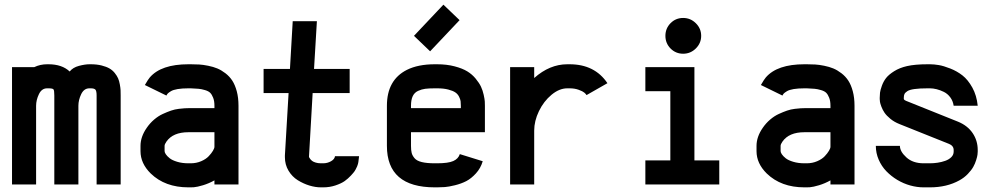

<svg xmlns="http://www.w3.org/2000/svg" viewBox="-20 -786 4239 818"><path d="M180.7 -409.7Q157.7 -409.7 145.8 -384.8Q133.8 -359.9 133.8 -335.4V0H31.2V-500H126Q151.4 -512.2 180.7 -512.2H186.5Q244.1 -512.2 276.9 -481.4Q290.5 -498.5 316.4 -505.4Q342.3 -512.2 360.8 -512.2H366.7Q392.6 -512.2 412.8 -507.1Q433.1 -502 446.3 -494.4Q459.5 -486.8 469 -474.9Q478.5 -462.9 483.2 -452.1Q487.8 -441.4 490.5 -426.5Q493.2 -411.6 493.7 -402.1Q494.1 -392.6 494.1 -379.4V0H391.6V-379.4Q391.6 -398.4 386.5 -404.1Q381.3 -409.7 366.7 -409.7H360.8Q337.9 -409.7 325.9 -384.8Q314 -359.9 314 -335.4V0H211.4V-379.4Q211.4 -400.9 207.8 -405.3Q204.1 -409.7 186.5 -409.7Z M792.5 -90.3Q816.4 -90.3 836.9 -99.1Q857.4 -107.9 869.1 -120.4Q880.9 -132.8 887.2 -143.6Q893.6 -154.3 893.6 -160.6V-222.7H782.7Q716.8 -222.7 689 -182.6Q681.2 -171.4 681.2 -164.6V-142.1Q681.2 -136.7 686.5 -128.7Q691.9 -120.6 702.9 -111.8Q713.9 -103 735.1 -96.7Q756.3 -90.3 782.7 -90.3ZM597.2 -423.8Q611.3 -448.2 618.2 -456.1Q666.5 -512.2 782.7 -512.2H792.5Q812.5 -512.2 828.6 -511.2Q844.7 -510.3 866.7 -505.9Q888.7 -501.5 905.8 -494.4Q922.9 -487.3 940.4 -473.9Q958 -460.4 969.7 -442.4Q981.4 -424.3 988.8 -397Q996.1 -369.6 996.1 -335.4V0H893.6V-17.6Q870.1 -4.4 845 3.2Q819.8 10.7 806.2 11.7L792.5 12.2H782.7Q683.1 12.2 622.1 -46.9Q578.6 -89.8 578.6 -142.1V-164.6Q578.6 -203.1 605 -241.2Q618.7 -261.2 636.7 -276.6Q654.8 -292 673.6 -300.5Q692.4 -309.1 708.5 -314.7Q724.6 -320.3 741.9 -322.3Q759.3 -324.2 766.8 -324.7Q774.4 -325.2 782.7 -325.2H893.6V-335.4Q893.6 -355.5 888.2 -369.4Q882.8 -383.3 875.5 -390.6Q868.2 -397.9 853 -402.3Q837.9 -406.7 826.2 -407.7Q814.5 -408.7 792.5 -409.7H782.7Q755.4 -409.7 736.6 -406.5Q717.8 -403.3 708.3 -397.5Q698.7 -391.6 695.3 -388.2Q691.9 -384.8 689 -378.9Z M1356.9 -90.3Q1375 -90.3 1390.4 -99.1Q1405.8 -107.9 1407.2 -120.6H1509.8Q1508.8 -114.7 1508.1 -106.7Q1507.3 -98.6 1506.8 -95.7Q1506.3 -92.8 1505.1 -87.6Q1503.9 -82.5 1501.7 -77.6Q1499.5 -72.8 1495.6 -64.9Q1494.1 -62 1490.7 -56.6Q1487.3 -51.3 1475.1 -38.1Q1462.9 -24.9 1448.5 -14.6Q1434.1 -4.4 1409.4 3.9Q1384.8 12.2 1356.9 12.2H1347.2Q1323.7 12.2 1298.1 4.4Q1272.5 -3.4 1248.5 -18.3Q1224.6 -33.2 1209.2 -58.8Q1193.8 -84.5 1193.8 -116.2V-124L1209.5 -389.6H1103V-492.2H1215.3L1227.1 -695.8H1330.1L1317.9 -492.2H1469.7V-389.6H1312L1296.4 -118.2Q1296.4 -117.7 1297.4 -115.2Q1298.3 -112.8 1301.8 -108.4Q1305.2 -104 1310.3 -100.1Q1315.4 -96.2 1325.2 -93.3Q1335 -90.3 1347.2 -90.3Z M1842.3 -512.2Q1883.3 -512.2 1916.7 -503.4Q1950.2 -494.6 1970.9 -481.9Q1991.7 -469.2 2006.8 -450.7Q2022 -432.1 2029.3 -416.5Q2036.6 -400.9 2040.8 -381.8Q2044.9 -362.8 2045.4 -353.8Q2045.9 -344.7 2045.9 -335.4V-222.7H1731V-164.6Q1731 -146 1733.9 -134.5Q1736.8 -123 1746.3 -111.8Q1755.9 -100.6 1777.1 -95.5Q1798.3 -90.3 1832.5 -90.3H1842.3Q1889.6 -90.3 1911.1 -99.9Q1932.6 -109.4 1939 -129.4L2036.6 -99.1Q2027.8 -69.3 2007.8 -47.4Q1987.8 -25.4 1966.6 -14.4Q1945.3 -3.4 1918.5 3.2Q1891.6 9.8 1875.2 11Q1858.9 12.2 1842.3 12.2H1832.5Q1628.4 12.2 1628.4 -164.6V-335.4Q1628.4 -445.3 1713.4 -488.3Q1761.2 -512.2 1832.5 -512.2ZM1832.5 -409.7Q1807.1 -409.7 1791.7 -407.7Q1776.4 -405.8 1761 -398.7Q1745.6 -391.6 1738.3 -376Q1731 -360.4 1731 -335.4V-325.2H1943.4V-335.4Q1943.4 -346.7 1942.4 -354.7Q1941.4 -362.8 1935.8 -374Q1930.2 -385.3 1919.9 -392.3Q1909.7 -399.4 1889.9 -404.5Q1870.1 -409.7 1842.3 -409.7ZM1812.5 -567.4 1743.7 -633.3 1869.1 -766.1 1938 -700.2Z M2479 -380.9Q2475.6 -386.2 2469.2 -391.6Q2462.9 -397 2445.8 -403.3Q2428.7 -409.7 2406.7 -409.7H2397Q2362.8 -409.7 2329.6 -382.1Q2296.4 -354.5 2276.1 -312.5Q2255.9 -270.5 2255.9 -229.5V0H2153.3V-500H2255.9V-453.6Q2321.8 -512.2 2397 -512.2H2406.7Q2513.7 -512.2 2567.9 -431.6Z M2729.5 -500H2938.5V-102.5H3044.4V0H2729.5V-102.5H2835.9V-397.5H2729.5ZM2890.6 -709.5Q2921.9 -709.5 2944.6 -687Q2967.3 -664.6 2967.3 -633.3Q2967.3 -602.1 2944.6 -579.6Q2921.9 -557.1 2890.6 -557.1Q2858.9 -557.1 2836.9 -579.3Q2814.9 -601.6 2814.9 -633.3Q2814.9 -665 2836.9 -687.3Q2858.9 -709.5 2890.6 -709.5Z M3417 -90.3Q3440.9 -90.3 3461.4 -99.1Q3481.9 -107.9 3493.7 -120.4Q3505.4 -132.8 3511.7 -143.6Q3518.1 -154.3 3518.1 -160.6V-222.7H3407.2Q3341.3 -222.7 3313.5 -182.6Q3305.7 -171.4 3305.7 -164.6V-142.1Q3305.7 -136.7 3311 -128.7Q3316.4 -120.6 3327.4 -111.8Q3338.4 -103 3359.6 -96.7Q3380.9 -90.3 3407.2 -90.3ZM3221.7 -423.8Q3235.8 -448.2 3242.7 -456.1Q3291 -512.2 3407.2 -512.2H3417Q3437 -512.2 3453.1 -511.2Q3469.2 -510.3 3491.2 -505.9Q3513.2 -501.5 3530.3 -494.4Q3547.4 -487.3 3564.9 -473.9Q3582.5 -460.4 3594.2 -442.4Q3606 -424.3 3613.3 -397Q3620.6 -369.6 3620.6 -335.4V0H3518.1V-17.6Q3494.6 -4.4 3469.5 3.2Q3444.3 10.7 3430.7 11.7L3417 12.2H3407.2Q3307.6 12.2 3246.6 -46.9Q3203.1 -89.8 3203.1 -142.1V-164.6Q3203.1 -203.1 3229.5 -241.2Q3243.2 -261.2 3261.2 -276.6Q3279.3 -292 3298.1 -300.5Q3316.9 -309.1 3333 -314.7Q3349.1 -320.3 3366.5 -322.3Q3383.8 -324.2 3391.4 -324.7Q3398.9 -325.2 3407.2 -325.2H3518.1V-335.4Q3518.1 -355.5 3512.7 -369.4Q3507.3 -383.3 3500 -390.6Q3492.7 -397.9 3477.5 -402.3Q3462.4 -406.7 3450.7 -407.7Q3439 -408.7 3417 -409.7H3407.2Q3379.9 -409.7 3361.1 -406.5Q3342.3 -403.3 3332.8 -397.5Q3323.2 -391.6 3319.8 -388.2Q3316.4 -384.8 3313.5 -378.9Z M3941.9 -409.7H3932.1Q3897.9 -409.7 3876.5 -406.7Q3855 -403.8 3845.5 -397.5Q3835.9 -391.1 3833.3 -385Q3830.6 -378.9 3830.6 -369.6V-364.3Q3830.6 -359.4 3848.6 -353L4061.5 -267.6Q4102.1 -251 4123.8 -219Q4145.5 -187 4145.5 -147V-140.1Q4145.5 -134.8 4144.5 -127Q4143.6 -119.1 4138.9 -104Q4134.3 -88.9 4126.5 -75Q4118.7 -61 4103.3 -44.9Q4087.9 -28.8 4067.4 -17.6Q4013.7 12.2 3941.9 12.2H3915Q3887.2 12.2 3858.2 4.2Q3829.1 -3.9 3803 -19.5Q3776.9 -35.2 3756.3 -56.4Q3735.8 -77.6 3723.6 -105.7Q3711.4 -133.8 3711.4 -164.6H3814Q3814 -140.6 3841.6 -115.5Q3869.1 -90.3 3915 -90.3H3941.9Q3958 -90.3 3974.6 -92.8Q3991.2 -95.2 4007.1 -100.8Q4022.9 -106.4 4033 -116.5Q4043 -126.5 4043 -140.1V-147Q4043 -164.6 4023.4 -172.9L3812.5 -257.3Q3790 -266.1 3773.4 -279.8Q3756.8 -293.5 3748.5 -305.7Q3740.2 -317.9 3735.1 -331.5Q3730 -345.2 3729 -352.1Q3728 -358.9 3728 -363.8V-369.6Q3728 -380.4 3729.2 -391.1Q3730.5 -401.9 3737.1 -420.4Q3743.7 -439 3755.1 -453.6Q3766.6 -468.3 3789.6 -482.7Q3812.5 -497.1 3844.2 -504.4Q3878.4 -512.2 3932.1 -512.2H3941.9Q3959 -512.2 3979.5 -508.8Q4000 -505.4 4028.6 -494.1Q4057.1 -482.9 4080.6 -464.6Q4104 -446.3 4122.6 -412.8Q4141.1 -379.4 4145.5 -335.4H4043Q4040 -356 4028.6 -371.3Q4017.1 -386.7 4001.2 -394.5Q3985.4 -402.3 3970.2 -406Q3955.1 -409.7 3941.9 -409.7Z"/></svg>

Font: Anka/Coder Condensed
Style: Bold
Weight: 700
Width: 4
Monospace: yes
Version: Version 001.100